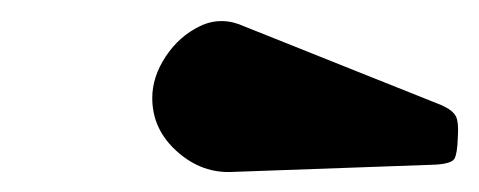

<svg xmlns="http://www.w3.org/2000/svg" viewBox="-20 -850 464 186"><path d="M206.5 -683.5Q176 -681.5 151.8 -703Q127.5 -724.5 127.5 -755Q127.5 -775.5 140.5 -795.2Q153.5 -815 174 -824.8Q194.5 -834.5 216.5 -824.5L408 -748Q419 -743 421.8 -737Q424.5 -731 423.5 -716.5Q423 -701 420.2 -696.2Q417.5 -691.5 402 -690.5Z"/></svg>

Font: Besley* Narrow Heavy
Style: Italic
Weight: 800
Width: 4
Italic angle: -13°
Designer: Owen Earl
Foundry: indestructible type*
Version: Version 3.000; ttfautohint (v1.8.3)